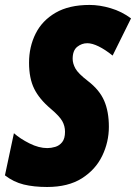

<svg xmlns="http://www.w3.org/2000/svg" viewBox="-38 -744 548 774"><path d="M151.9 9.8Q98.6 9.8 57.6 -0.2Q16.6 -10.3 -18.1 -37.1L18.1 -207Q43.5 -184.6 81.1 -165.8Q118.7 -147 152.8 -147Q168 -147 184.6 -151.9Q201.2 -156.7 212.6 -170.9Q224.1 -185.1 224.1 -212.9Q224.1 -235.8 213.1 -255.6Q202.1 -275.4 167 -305.2Q120.6 -344.2 99.9 -386.2Q79.1 -428.2 79.1 -491.2Q79.1 -555.2 105.5 -608.2Q131.8 -661.1 186 -692.6Q240.2 -724.1 323.2 -724.1Q363.8 -724.1 408.2 -710.9Q452.6 -697.8 490.2 -669.9L416 -520Q386.2 -543.9 359.9 -556.9Q333.5 -569.8 314 -569.8Q291.5 -569.8 273.2 -555.2Q254.9 -540.5 254.9 -506.8Q254.9 -488.3 265.9 -468Q276.9 -447.8 316.9 -417Q363.3 -381.3 382.1 -337.6Q400.9 -293.9 400.9 -232.9Q400.9 -171.4 374 -115.7Q347.2 -60.1 292 -25.1Q236.8 9.8 151.9 9.8Z"/></svg>

Font: Open Sans Condensed ExtraBold
Style: Italic
Weight: 800
Width: 3
Italic angle: -12°
Designer: Monotype Design Team
Foundry: Monotype Imaging Inc.
Version: Version 3.003; ttfautohint (v1.8.4)